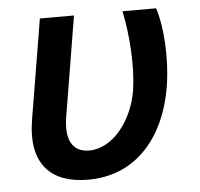

<svg xmlns="http://www.w3.org/2000/svg" viewBox="-45 -591 675 647"><g transform="rotate(-5 293.0 -267.5)"><path d="M112.9 -545.5 56.8 -207.4C32.3 -56.8 104.8 9.9 228 9.9C399.1 9.9 492.5 -121.8 518.5 -277C534.8 -376.4 526.3 -485.8 506 -545.5H392.4C409.4 -464.5 416.9 -360.8 404.8 -277C388.1 -175.8 320.3 -87.7 239.7 -87.7C194.6 -87.7 157.7 -117.2 172.2 -206L228.3 -545.5Z"/></g></svg>

Font: Magic Ui Pro Semi Bold
Style: Italic
Weight: 600
Italic angle: -9.39999°
Designer: Stefan Endress, Andreas Faust
Version: Version 1.000;FEAKit 1.0